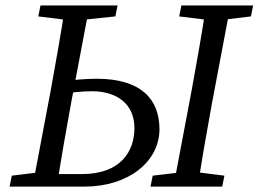

<svg xmlns="http://www.w3.org/2000/svg" viewBox="-20 -690 956 710"><path d="M15.5 0H142.2L152.3 -55.4H146.1L23.6 -40.4L15.5 0ZM100.3 0H190.1C206.1 -103 224.1 -207 243.1 -310L311.1 -669.7H221.3C205.3 -566.7 187.3 -462.7 168.3 -359.7L100.3 0ZM142.3 0H293.3C453.3 0 569.7 -91.3 569.7 -212.3C569.7 -322.9 501.8 -398.8 337.8 -398.8C295.6 -398.8 252.3 -394.7 210.1 -388.6L202.1 -342.4C241.3 -347.5 281.2 -352.6 320.2 -352.6C410.8 -352.6 477.1 -306.8 477.1 -216.1C477.1 -129.9 425.9 -46.3 283.2 -46.3H151.3L142.3 0ZM121.6 -629.3 243.1 -614.3H262.5L406.6 -629.3L414.7 -669.7H129.7L121.6 -629.3ZM536.6 0H801.8L809.9 -40.4L690.5 -55.4H672.2L544.7 -40.4L536.6 0ZM621.4 0H711.2C727.2 -103 745.2 -207 764.2 -310L832.2 -669.7H742.4C726.4 -566.7 708.4 -462.7 689.4 -359.7L621.4 0ZM642.7 -629.3 764.3 -614.3H783.5L907.9 -629.3L916 -669.7H650.8L642.7 -629.3Z"/></svg>

Font: Source Serif Variable
Style: Italic
Weight: 389
Italic angle: -12°
Designer: Frank Grießhammer
Foundry: Adobe Systems Incorporated
Version: Version 3.001;hotconv 1.0.111;makeotfexe 2.5.65597